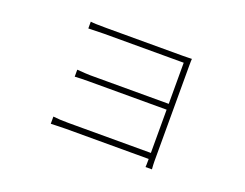

<svg xmlns="http://www.w3.org/2000/svg" viewBox="-93 -712 1186 930"><g transform="rotate(20 500.0 -247.5)"><path d="M756 38H723Q724 30 724 -1V-4H299Q280 -4 253 -3Q226 -2 220 -2V-39Q252 -35 298 -35H724V-258H321Q283 -258 251 -256V-292Q303 -288 320 -288H724V-500H314Q306 -500 272 -499Q238 -498 233 -498V-533Q251 -530 314 -530H708Q720 -530 735.5 -530.5Q751 -531 755 -531Q754 -523 754 -497V-2Q754 14 756 38Z"/></g></svg>

Font: Noto Sans Korean Thin
Style: Regular
Weight: 250
Designer: Ryoko NISHIZUKA  (kana & ideographs); Paul D. Hunt (Latin, Greek & Cyrillic); Wenlong ZHANG  (bopomofo); Sandoll Communi
Foundry: Adobe Systems Incorporated
Version: Version 1.0001;PS 1;hotconv 1.0.78;makeotf.lib2.5.61930